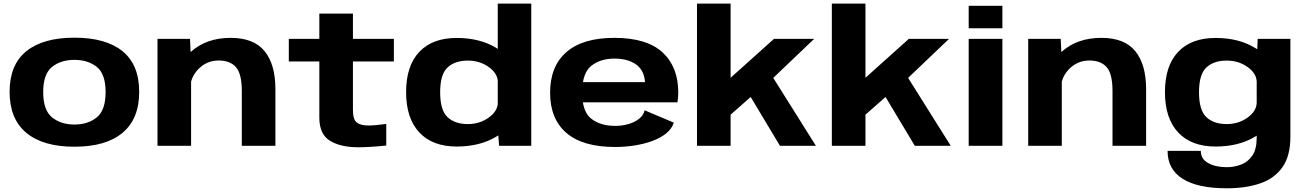

<svg xmlns="http://www.w3.org/2000/svg" viewBox="-20 -805 7218 1060"><path d="M391 5Q217.5 5 125.2 -71.8Q33 -148.5 33 -298Q33 -447.5 125.2 -522.2Q217.5 -597 391 -597Q564.5 -597 656.5 -522.2Q748.5 -447.5 748.5 -298Q748.5 -148.5 656.5 -71.8Q564.5 5 391 5ZM391 -117.5Q466 -117.5 514.5 -157.2Q563 -197 563 -296.5Q563 -396.5 514.5 -435.5Q466 -474.5 391 -474.5Q316 -474.5 267.2 -435.5Q218.5 -396.5 218.5 -296.5Q218.5 -197 267.2 -157.2Q316 -117.5 391 -117.5Z M849.5 0V-590.5H1029L1032.5 -517.5Q1118 -596 1254 -596Q1381 -596 1440.8 -522.5Q1500.5 -449 1500.5 -312.5V0H1315V-301.5Q1315 -398 1282.5 -434.5Q1250 -471 1187.5 -471Q1121 -471 1074 -422.5Q1046 -393.5 1035 -355V0Z M1957.5 8Q1860 8 1801.5 -28Q1743 -64 1743 -155V-465.5H1574.5V-590.5H1743V-730H1928.5V-590.5H2154.5V-465.5H1928.5V-197.5Q1928.5 -145 1949.8 -128.5Q1971 -112 2016 -112Q2055.5 -112.5 2112.5 -121V-1.5Q2021 8 1957.5 8Z M2735.5 0 2731 -57.5Q2725 -53.5 2718 -49.5Q2628 4 2501.5 4Q2367.5 4 2294.8 -74Q2222 -152 2222 -296.5Q2222 -441.5 2294.8 -518.5Q2367.5 -595.5 2501.5 -595.5Q2628 -595.5 2718 -541.5Q2723 -538 2728 -535V-785H2913V0ZM2728 -230V-361Q2723 -402.5 2679 -434.5Q2629 -470.5 2563 -470.5Q2491.5 -470.5 2450.8 -432.5Q2410 -394.5 2410 -295.5Q2410 -196.5 2450.8 -158.2Q2491.5 -120 2563 -120Q2629 -120 2679 -156.5Q2723 -188.5 2728 -230Z M3376 6.5Q3197.5 6.5 3107.2 -71Q3017 -148.5 3017 -293Q3017 -439.5 3107.5 -517.8Q3198 -596 3371.5 -596Q3551 -596 3637.8 -515.8Q3724.5 -435.5 3724.5 -295Q3724.5 -262.5 3720 -240H3198Q3208.5 -177.5 3244.5 -149.5Q3295 -110 3376.5 -110Q3414.5 -110 3449.2 -120Q3484 -130 3508.2 -149.2Q3532.5 -168.5 3539 -196L3700 -128Q3689.5 -94 3658.2 -68.8Q3627 -43.5 3581.5 -26.8Q3536 -10 3483 -1.8Q3430 6.5 3376 6.5ZM3198.5 -351.5H3541Q3536.5 -414 3496 -446Q3450 -481.5 3372 -481.5Q3294.5 -481.5 3244.5 -441.5Q3209 -413.5 3198.5 -351.5Z M3828 0V-785H4013.5V-375.5L4253 -590.5H4475L4249 -375L4484.5 0H4286L4124.5 -269.5L4013.5 -172V0Z M4572.5 0V-785H4758V-375.5L4997.5 -590.5H5219.5L4993.5 -375L5229 0H5030.5L4869 -269.5L4758 -172V0Z M5328 0V-590.5H5514V0ZM5328 -773H5514V-649H5328Z M5656.5 0V-590.5H5836L5839.5 -517.5Q5925 -596 6061 -596Q6188 -596 6247.8 -522.5Q6307.5 -449 6307.5 -312.5V0H6122V-301.5Q6122 -398 6089.5 -434.5Q6057 -471 5994.5 -471Q5928 -471 5881 -422.5Q5853 -393.5 5842 -355V0Z M6753 234.5Q6592 234.5 6509 182Q6426 129.5 6426 28H6609.5Q6609.5 73 6650.5 95.5Q6691.5 118 6753 118Q6794 118 6832 103.5Q6870 89 6894 53.8Q6918 18.5 6918 -44.5V-56Q6913 -53 6907.5 -49.5Q6817.5 4 6691 4Q6557 4 6484.2 -74Q6411.5 -152 6411.5 -296.5Q6411.5 -441.5 6484.2 -518.5Q6557 -595.5 6691 -595.5Q6817.5 -595.5 6907.5 -541.5Q6914.5 -537 6921 -533L6923.5 -590.5H7104V-49.5Q7104 55 7060.8 117.2Q7017.5 179.5 6938.5 207Q6859.5 234.5 6753 234.5ZM6918 -355Q6916 -400 6868.5 -434.5Q6818.5 -470.5 6752.5 -470.5Q6681 -470.5 6640.2 -432.5Q6599.5 -394.5 6599.5 -295.5Q6599.5 -196.5 6640.2 -158.2Q6681 -120 6752.5 -120Q6818.5 -120 6868.5 -156.5Q6916 -191 6918 -236.5Z"/></svg>

Font: Anybody ExtraExpanded Regular
Style: Bold
Weight: 700
Width: 8
Designer: Tyler Finck
Foundry: Etcetera Type Company
Version: Version 1.010; ttfautohint (v1.8.3) -l 8 -r 50 -G 200 -x 14 